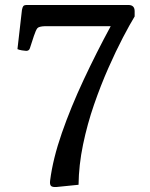

<svg xmlns="http://www.w3.org/2000/svg" viewBox="-20 -800 600 770"><path d="M206 -50Q190 -49 184.5 -54.5Q179 -60 181 -76Q192 -163 228 -266.5Q264 -370 315.5 -480Q367 -590 424 -695H160Q136 -694 130 -687Q124 -680 116 -656L100 -607Q97 -596 85 -596Q80 -596 68 -598Q56 -600 50 -603L68 -760Q70 -771 73.5 -775.5Q77 -780 88 -780H495Q520 -780 520 -755V-734Q501 -703 473 -649.5Q445 -596 414.5 -527Q384 -458 357 -380Q330 -302 313 -220Q296 -138 295 -59Z"/></svg>

Font: Gowun Batang
Style: Bold
Weight: 700
Designer: Yanghee Ryu
Foundry: Yanghee Ryu
Version: Version 2.000